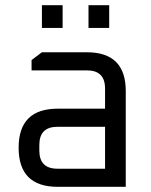

<svg xmlns="http://www.w3.org/2000/svg" viewBox="-20 -722 582 742"><path d="M203 0Q52 0 52 -151Q52 -302 203 -302H386V-380Q386 -450 316 -450H102V-490L142 -520H316Q466 -520 466 -370V0ZM132 -140Q132 -70 202 -70H386V-232H202Q132 -232 132 -162ZM142 -614V-702H222V-614ZM322 -614V-702H402V-614Z"/></svg>

Font: Oxanium
Style: Regular
Weight: 400
Designer: Severin Meyer
Version: Version 1.001